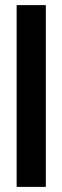

<svg xmlns="http://www.w3.org/2000/svg" viewBox="-20 -730 243 750"><path d="M45 0V-710H159V0Z"/></svg>

Font: Special Gothic Condensed One
Style: Regular
Weight: 400
Designer: Alistair McCready
Foundry: Monolith
Version: Version 1.010; ttfautohint (v1.8.4.7-5d5b)